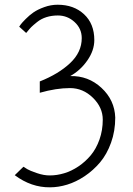

<svg xmlns="http://www.w3.org/2000/svg" viewBox="-20 -591 569 820"><path d="M91.8 -450.2 62 -477.1Q64.5 -481 69.1 -487.3Q73.7 -493.7 89.6 -509.8Q105.5 -525.9 123 -538.1Q140.6 -550.3 168.7 -560.5Q196.8 -570.8 226.1 -570.8Q295.4 -570.8 339.1 -530Q382.8 -489.3 382.8 -419.9Q382.8 -375.5 353 -332.8Q323.2 -290 279.8 -266.1Q356.9 -268.1 413.3 -215.8Q469.7 -163.6 472.2 -88.9Q472.2 -31.2 454.3 18.3Q436.5 67.9 407.5 102.3Q378.4 136.7 341.6 161.4Q304.7 186 267.1 197.5Q229.5 209 193.8 209Q113.8 210 43 157.2L80.1 121.1Q86.4 125.5 97.2 131.8Q107.9 138.2 137.9 148.4Q168 158.7 193.8 158.2Q223.1 158.2 254.2 148.9Q285.2 139.6 314.7 119.9Q344.2 100.1 367.4 72.5Q390.6 44.9 404.8 5.1Q418.9 -34.7 418.9 -80.1Q418.9 -132.3 376.7 -173.6Q334.5 -214.8 278.8 -214.8Q220.2 -214.8 149.9 -194.8V-243.2Q230 -274.9 279.5 -321.5Q329.1 -368.2 329.1 -428.2Q329.1 -468.8 298.6 -496.8Q268.1 -524.9 227.1 -524.9Q200.7 -524.9 178.2 -517.8Q155.8 -510.7 138.4 -496.8Q121.1 -482.9 113.5 -475.3Q106 -467.8 94.7 -453.6Q93.8 -452.6 93.5 -452.4Q93.3 -452.1 92.8 -451.4Q92.3 -450.7 91.8 -450.2Z"/></svg>

Font: Junction Light
Style: Regular
Weight: 300
Designer: Caroline Hadilaksono
Foundry: Caroline Hadilaksono
Version: Version 1.002